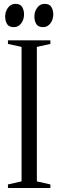

<svg xmlns="http://www.w3.org/2000/svg" viewBox="-20 -946 294 966"><path d="M49 -809.5Q25 -809.5 15.5 -825.2Q6 -841 6 -863Q6 -888 20.2 -907.2Q34.5 -926.5 57 -926.5H58Q82 -926.5 91.5 -910.8Q101 -895 101 -873Q101 -848 86.8 -828.8Q72.5 -809.5 50 -809.5ZM196 -809.5Q172 -809.5 162.5 -825.2Q153 -841 153 -863Q153 -888 167.2 -907.2Q181.5 -926.5 204 -926.5H205Q229 -926.5 238.5 -910.8Q248 -895 248 -873Q248 -848 233.8 -828.8Q219.5 -809.5 197 -809.5ZM88.5 -33.5V-710L20 -725V-743H233.5V-725L165.5 -710V-33.5L233.5 -18V0H20V-18Z"/></svg>

Font: Merriweather 144pt Light
Style: Regular
Weight: 300
Version: Version 2.100